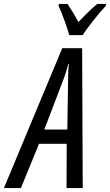

<svg xmlns="http://www.w3.org/2000/svg" viewBox="-85 -964 564 984"><path d="M270 -784H339C361 -821 426 -901 457 -934L459 -944H414C385 -921 353 -889 317 -851C294 -893 274 -925 261 -944H217L215 -934C232 -900 261 -818 270 -784ZM-65 0H22L115 -227H257L256 0H339L336 -717H234ZM142 -300 238 -551C251 -585 259 -613 265 -636H268C265 -612 264 -583 264 -551L260 -300Z"/></svg>

Font: Noto Sans ExtraCondensed
Style: Italic
Weight: 400
Width: 2
Italic angle: -12°
Designer: Monotype Design Team
Foundry: Monotype Imaging Inc.
Version: Version 2.013